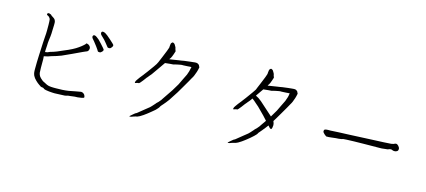

<svg xmlns="http://www.w3.org/2000/svg" viewBox="-60 -1296 4100 1849"><g transform="rotate(15 1990.0 -371.5)"><path d="M857 -602Q838 -626 823 -639Q810 -651 802.5 -659Q795 -667 794 -673Q792 -680 794 -687Q796 -692 801 -694Q806 -697 813 -695Q822 -694 833 -688Q846 -680 856 -672Q871 -660 890 -643Q935 -603 936.5 -598Q938 -593 936.5 -587Q935 -581 929 -573Q923 -565 918 -561.5Q913 -558 903 -558Q891 -559 889 -562Q889 -564 857 -602ZM780 -543Q753 -578 749 -583Q736 -596 730 -605Q724 -613 722 -620Q721 -626 724 -633Q726 -638 732 -640Q737 -642 744 -640Q752 -638 763 -630Q775 -622 785 -613Q799 -600 816 -581Q856 -537 858 -532Q860 -527 858 -521Q856 -515 849 -508Q842 -501 837 -498Q832 -495 820.5 -496Q809 -497 808 -501Q805 -509 780 -543ZM716 -531Q728 -518 726 -502Q723 -477 703 -471Q699 -470 695 -468Q691 -467 689 -465H688Q673 -459 670 -457Q648 -446 576.5 -413Q505 -380 482 -370Q460 -362 437 -354Q397 -341 390 -340Q382 -338 375 -335Q368 -332 361 -330Q353 -327 346 -326Q323 -321 318 -320Q320 -297 320 -292Q320 -282 320 -278V-205Q320 -170 322 -155Q326 -135 335 -122Q344 -109 365 -92Q372 -85 389 -78Q403 -71 420 -62Q428 -58 439 -56Q450 -54 463 -53Q476 -52 488.5 -52Q501 -52 510 -52Q540 -52 572 -53.5Q604 -55 636.5 -60Q669 -65 703 -73Q750 -81 754 -82Q769 -82 780 -73Q790 -66 795 -52Q800 -39 795 -34Q791 -31 771 -27Q756 -24 734 -22Q706 -22 689 -19Q678 -17 666 -16Q643 -15 640.5 -13.5Q638 -12 635 -12Q634 -12 633 -11H632Q627 -8 609 -6Q592 -5 572 -4.5Q552 -4 534.5 -3Q517 -2 510 -2Q500 -2 485 -3Q470 -4 454 -5.5Q438 -7 423 -10Q405 -14 400 -18Q398 -20 396 -22Q395 -22 394 -24Q392 -24 392 -24Q391 -24 390 -24H389L388 -25Q387 -26 385 -26Q380 -26 375 -27Q367 -29 365 -30Q361 -34 356.5 -36.5Q352 -39 349 -41Q328 -55 309 -74Q289 -93 278 -115Q274 -123 272 -132Q271 -139 269 -148V-149Q268 -157 268 -166V-182Q268 -248 271 -313Q274 -378 277 -444Q278 -476 281 -506Q284 -536 284 -568V-625Q284 -642 283 -656Q283 -671 281 -678Q279 -687 273 -692V-693Q269 -700 263 -703Q259 -705 256 -707Q253 -709 251 -710Q244 -711 244 -717Q244 -717 244 -718.5Q244 -720 244 -721Q244 -729 251 -731Q257 -734 261 -734H262L263 -733Q267 -728 275 -728Q278 -728 284 -723Q285 -722 286 -721L288 -718Q292 -715 303 -708Q329 -693 332 -677Q333 -673 335 -668Q336 -662 336 -657V-634Q336 -607 334 -579Q334 -552 331 -524Q329 -500 325 -477Q322 -454 322 -430Q322 -414 319 -381Q319 -371 319 -362Q338 -364 342 -366Q363 -376 368 -377Q391 -382 429 -397Q446 -404 489 -423Q578 -459 623 -492Q633 -500 646 -509Q657 -517 666 -526Q678 -536 679 -539V-543L681 -544Q682 -545 684 -545H685V-546L690 -545Q705 -543 716 -531Z M1594 -227Q1562 -184 1558 -182V-181Q1529 -149 1525 -142Q1523 -135 1520 -133V-132Q1516 -125 1512 -122Q1498 -103 1464 -77Q1449 -64 1437 -55Q1425 -46 1419 -41Q1413 -36 1412 -36Q1402 -30 1393 -22L1361 -2Q1357 0 1350 3H1349Q1343 8 1338 8Q1327 10 1321 12Q1313 15 1311 15H1310Q1309 15 1285 24Q1269 29 1265 26Q1264 25 1263 24Q1265 23 1267.5 20.5Q1270 18 1270 18Q1273 16 1292 -1Q1308 -14 1310 -16Q1319 -20 1325 -24L1393 -79Q1429 -108 1433 -111Q1440 -117 1448 -126Q1474 -155 1475 -156Q1481 -164 1483 -166Q1489 -170 1499 -181Q1526 -212 1526 -215Q1526 -216 1527 -217Q1592 -312 1600 -325L1642 -395Q1647 -407 1667 -447Q1695 -503 1696 -506Q1711 -544 1716 -576Q1716 -580 1718 -584L1719 -587H1715Q1711 -587 1706 -587Q1702 -587 1679 -585Q1653 -583 1638 -583Q1626 -584 1614 -582Q1600 -579 1588 -577Q1575 -575 1565 -572Q1545 -566 1542 -566Q1527 -565 1512 -564L1464 -559H1463L1462 -558Q1457 -549 1453 -545Q1438 -522 1412 -486Q1370 -427 1367 -422Q1361 -415 1349.5 -401.5Q1338 -388 1333 -381H1332Q1328 -375 1302 -341Q1276 -308 1270 -306Q1264 -309 1251 -304Q1237 -298 1233 -299Q1230 -299 1231 -307Q1233 -319 1243 -332Q1259 -354 1263 -360Q1283 -387 1295 -400Q1295 -400 1296 -402L1322 -436L1369 -501Q1391 -531 1399 -551Q1399 -551 1399 -552V-551Q1409 -573 1423 -608Q1445 -662 1451 -677Q1468 -719 1464 -725Q1464 -729 1467 -749Q1468 -755 1469 -757Q1472 -762 1477 -766Q1484 -771 1486 -770Q1499 -766 1505 -758Q1521 -732 1522 -727Q1521 -722 1532 -694Q1510 -622 1497 -612Q1495 -610 1495 -608L1494 -605H1497L1502 -606L1541 -612Q1577 -617 1585 -619Q1592 -619 1607 -622Q1631 -627 1635 -627Q1683 -633 1691 -634Q1697 -635 1720 -637Q1743 -641 1758 -639Q1768 -638 1781 -627Q1782 -626 1783 -624L1793 -604Q1790 -589 1787 -577Q1784 -565 1781 -556Q1775 -536 1767 -518Q1760 -500 1749 -484Q1730 -451 1729 -448Q1727 -443 1693 -386Q1654 -320 1653 -318Q1643 -303 1623.5 -272.5Q1604 -242 1594 -227Z M2574 -227Q2543 -185 2538 -182V-181Q2507 -146 2505 -142Q2503 -137 2500 -133V-132Q2495 -127 2492 -122Q2478 -106 2444 -77Q2429 -64 2417 -55Q2405 -46 2399 -41Q2394 -37 2392 -36Q2383 -28 2373 -22L2341 -2Q2337 -1 2330 3H2329Q2324 7 2318 8Q2309 9 2301 12Q2293 16 2291 15H2290Q2289 15 2265 24Q2249 29 2245 26Q2244 25 2243 24L2247 21Q2250 18 2250 18Q2253 17 2272 -1Q2288 -14 2290 -16Q2301 -21 2305 -24L2373 -79Q2409 -108 2413 -111Q2420 -117 2428 -126Q2454 -155 2455 -156Q2461 -164 2463 -166Q2469 -170 2479 -181Q2506 -212 2506 -215Q2506 -216 2507 -217Q2530 -250 2546 -273Q2523 -301 2437 -386Q2434 -389 2408 -411Q2383 -434 2371 -442Q2368 -445 2365 -447Q2349 -425 2347 -422Q2341 -415 2327.5 -399Q2314 -383 2313 -381H2312Q2308 -376 2282 -341Q2256 -308 2250 -306Q2244 -309 2231 -304Q2217 -298 2213 -299Q2210 -299 2211 -307Q2213 -319 2223 -332Q2240 -355 2243 -360Q2273 -398 2275 -400Q2275 -400 2276 -402L2302 -436L2349 -501Q2379 -542 2379 -551L2403 -608Q2425 -662 2431 -677Q2446 -714 2444 -725Q2444 -729 2447 -749Q2448 -756 2449 -757Q2452 -762 2457 -766Q2464 -771 2466 -770Q2479 -766 2485 -758Q2502 -730 2502 -727Q2501 -722 2512 -694Q2490 -622 2477 -612Q2475 -610 2475 -608L2474 -605H2477L2482 -606L2521 -612Q2563 -618 2565 -619Q2572 -619 2587 -622Q2611 -627 2615 -627Q2668 -634 2671 -634Q2681 -634 2700 -637Q2728 -640 2738 -639Q2748 -638 2761 -627Q2762 -626 2763 -624L2773 -604Q2770 -589 2767 -577Q2764 -565 2761 -556Q2755 -536 2747 -518Q2743 -507 2729 -484Q2710 -451 2709 -448Q2707 -443 2673 -386Q2634 -320 2633 -318Q2626 -307 2615 -289Q2617 -285 2619 -281Q2626 -263 2625.5 -248.5Q2625 -234 2622.5 -225Q2620 -216 2617 -211Q2616 -208 2609 -210Q2601 -212 2596 -219Q2592 -225 2581 -236Q2577 -231 2574 -227ZM2581 -326 2622 -395Q2626 -406 2647 -447Q2675 -503 2676 -506Q2695 -555 2696 -576Q2696 -578 2698 -584L2699 -587H2695Q2693 -587 2686 -587Q2682 -587 2659 -585Q2633 -583 2618 -583Q2606 -584 2594 -582Q2580 -579 2568 -577Q2555 -575 2545 -572Q2525 -566 2522 -566Q2512 -565 2492 -564L2444 -559H2443L2442 -558Q2442 -557 2433 -545Q2424 -534 2392 -486Q2391 -484 2390 -482Q2399 -478 2419.5 -466Q2440 -454 2498 -400Q2553 -351 2581 -326Z M3143 -278V-280Q3139 -281 3133.5 -286Q3128 -291 3123 -295Q3117 -301 3112 -307Q3107 -313 3107 -319Q3106 -333 3113.5 -337Q3121 -341 3131 -342L3145 -343H3173L3187 -344Q3208 -346 3253 -347.5Q3298 -349 3355 -351.5Q3412 -354 3475 -357Q3538 -360 3595 -362.5Q3652 -365 3697.5 -367Q3743 -369 3763 -371Q3778 -372 3789 -376Q3791 -376 3792 -376.5Q3793 -377 3794 -377Q3798 -381 3801 -381Q3806 -384 3813 -384Q3819 -385 3826 -381Q3833 -377 3839 -370Q3845 -363 3848.5 -356Q3852 -349 3852 -343Q3853 -326 3841.5 -318.5Q3830 -311 3818 -311Q3807 -310 3795 -315Q3792 -317 3789 -317.5Q3786 -318 3785 -319Q3782 -318 3779 -318.5Q3776 -319 3774 -319Q3771 -319 3768.5 -318Q3766 -317 3762 -316Q3761 -315 3759.5 -315Q3758 -315 3756 -313Q3754 -313 3752.5 -312.5Q3751 -312 3750 -311Q3738 -309 3727 -308.5Q3716 -308 3704 -306Q3699 -304 3669 -304Q3639 -304 3597 -303.5Q3555 -303 3506 -302.5Q3457 -302 3415 -301Q3373 -300 3343 -298.5Q3313 -297 3307 -296Q3303 -294 3299 -292.5Q3295 -291 3291 -291Q3279 -288 3265.5 -287.5Q3252 -287 3240 -286Q3218 -284 3193 -280.5Q3168 -277 3146 -278Z"/></g></svg>

Font: ToneOZ-Tsuipita-TC
Style: Tsuipita-TC
Weight: 400
Designer: :Jeffrey Xuan (Chih-Lin Hsuan)  :
Foundry: jeffreyx@gmail.com, cjkFonts.io
Version: Version 0.24071